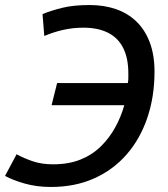

<svg xmlns="http://www.w3.org/2000/svg" viewBox="-31 -728 667 763"><path d="M171 15Q115 15 67.5 1.5Q20 -12 -11 -29L35 -115Q64 -99 99.5 -87Q135 -75 180 -75Q242 -75 289 -94Q336 -113 370 -146.5Q404 -180 427 -222Q450 -264 463 -310H174L196 -398H477Q479 -408 479 -417.5Q479 -427 479 -436Q479 -497 458.5 -537.5Q438 -578 398 -598Q358 -618 301 -618Q258 -618 219 -609Q180 -600 145 -585L138 -672Q172 -686 216.5 -697Q261 -708 325 -708Q382 -708 429 -692Q476 -676 510.5 -643Q545 -610 564 -560Q583 -510 583 -443Q583 -344 554.5 -260Q526 -176 472.5 -114.5Q419 -53 343 -19Q267 15 171 15Z"/></svg>

Font: Ubuntu Sans Medium
Style: Italic
Weight: 500
Italic angle: -13.5°
Designer: Dalton Maag Ltd
Foundry: Dalton Maag Ltd
Version: Version 1.006